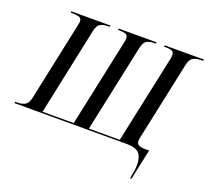

<svg xmlns="http://www.w3.org/2000/svg" viewBox="-171 -900 1404 1297"><g transform="rotate(20 530.5 -252.0)"><path d="M887 210Q893 180 897 154.5Q901 129 901 108Q900 53 876 26.5Q852 0 787 0H-21L-19 -10H-4Q27 -10 50 -21.5Q73 -33 82 -73L202 -638Q207 -660 207 -669Q207 -691 189.5 -697.5Q172 -704 142 -704H128L129 -714H410L408 -704H394Q363 -704 341.5 -692.5Q320 -681 311 -639L178 -10H402L536 -639Q540 -658 540 -669Q540 -691 523.5 -697.5Q507 -704 480 -704H467L469 -714H742L740 -704H727Q697 -704 675.5 -692.5Q654 -681 645 -639L511 -10H733L867 -638Q869 -646 870 -654.5Q871 -663 871 -668Q871 -691 855.5 -697.5Q840 -704 812 -704H798L800 -714H1082L1080 -704H1065Q1033 -704 1010 -692.5Q987 -681 978 -641L858 -76Q854 -58 854 -47Q854 -27 868.5 -18.5Q883 -10 916 -10H944L897 210Z"/></g></svg>

Font: Noto Serif Display SemiCondensed Medium
Style: Italic
Weight: 500
Width: 4
Italic angle: -12°
Designer: Monotype Design Team
Foundry: Monotype Imaging Inc.
Version: Version 2.009